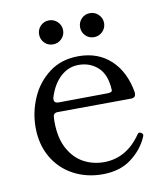

<svg xmlns="http://www.w3.org/2000/svg" viewBox="-77 -724 698 803"><g transform="rotate(-10 271.5 -322.5)"><path d="M490 -119Q490 -115 487 -109Q466 -60 417.5 -23Q369 14 294 14Q227 14 171.5 -15.5Q116 -45 84 -100Q52 -155 52 -228Q52 -292 78 -352Q104 -412 155.5 -451Q207 -490 280 -490Q363 -490 417 -439.5Q471 -389 486 -300V-296Q486 -277 466 -277L156 -275Q135 -275 135 -257Q134 -251 134 -238Q134 -169 158.5 -123.5Q183 -78 222.5 -56.5Q262 -35 309 -35Q405 -35 467 -125Q471 -131 476 -131Q479 -131 485 -127Q490 -124 490 -119ZM147 -338Q146 -335 146 -330Q146 -314 165 -314L372 -316Q393 -316 393 -326Q390 -392 356.5 -423Q323 -454 274 -454Q231 -454 197.5 -423.5Q164 -393 147 -338ZM185 -659Q163 -659 148.5 -644Q134 -629 134 -608Q134 -587 148.5 -572Q163 -557 185 -557Q206 -557 221 -572Q236 -587 236 -608Q236 -629 221 -644Q206 -659 185 -659ZM359 -659Q337 -659 322.5 -644Q308 -629 308 -608Q308 -587 322.5 -572Q337 -557 359 -557Q380 -557 395 -572Q410 -587 410 -608Q410 -629 395 -644Q380 -659 359 -659Z"/></g></svg>

Font: Shippori Mincho B1
Style: Regular
Weight: 400
Designer: FONTDASU
Foundry: FONTDASU / Google Inc. / but / Adobe
Version: Version 3.110; ttfautohint (v1.8.3)